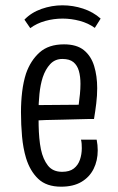

<svg xmlns="http://www.w3.org/2000/svg" viewBox="-20 -691 445 723"><path d="M210 12Q155 12 124 -17.5Q93 -47 78 -96Q67 -133 63 -177Q59 -221 59 -269Q59 -309 63.5 -346Q68 -383 78 -414Q95 -463 129 -493.5Q163 -524 221 -524Q269 -524 296 -502Q323 -480 334.5 -442.5Q346 -405 346 -359Q346 -331 342.5 -302Q339 -273 334 -243L276 -294Q279 -316 281 -336.5Q283 -357 283 -375Q283 -403 277 -424Q271 -445 256.5 -457Q242 -469 215 -469Q187 -469 169 -449.5Q151 -430 141 -400Q132 -372 128.5 -337Q125 -302 125 -268Q125 -243 125.5 -218.5Q126 -194 128 -171.5Q130 -149 134 -129Q142 -91 160.5 -67.5Q179 -44 214 -44Q242 -44 258 -56.5Q274 -69 281 -89.5Q288 -110 288 -133Q288 -141 287.5 -149Q287 -157 285 -165H344Q346 -155 347 -145Q348 -135 348 -125Q348 -86 332.5 -55Q317 -24 286.5 -6Q256 12 210 12ZM86 -236 85 -295 334 -297V-243Q334 -243 318.5 -243Q303 -243 277.5 -242Q252 -241 219.5 -240.5Q187 -240 152.5 -239Q118 -238 86 -236ZM94 -585 72 -617Q98 -644 136.5 -657.5Q175 -671 215 -671Q255 -671 293 -658.5Q331 -646 359 -621L337 -586Q312 -604 280 -612.5Q248 -621 216 -621Q182 -621 150 -612Q118 -603 94 -585Z"/></svg>

Font: Truculenta
Style: Regular
Weight: 400
Designer: Ivan Castro, Eva Sanz & Omnibus-Type Team
Foundry: Omnibus-Type
Version: Version 1.002